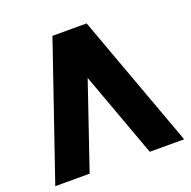

<svg xmlns="http://www.w3.org/2000/svg" viewBox="-125 -822 938 945"><g transform="rotate(-20 344.5 -350.0)"><path d="M426 -700H247L7 0H187L339 -446L502 0H682Z"/></g></svg>

Font: Unageo
Style: Black
Weight: 900
Designer: Richard Sepsi
Foundry: Richard Sepsi
Version: Version 2.000